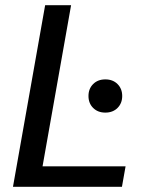

<svg xmlns="http://www.w3.org/2000/svg" viewBox="-20 -720 583 740"><path d="M30 0 154 -700H254L144 -79H464L450 0ZM386 -286Q357 -286 339 -304Q321 -322 321 -350Q321 -378 339 -396Q357 -414 386 -414Q415 -414 433 -396Q451 -378 451 -350Q451 -322 433 -304Q415 -286 386 -286Z"/></svg>

Font: DM Sans 9pt Medium
Style: Italic
Weight: 500
Italic angle: -10°
Version: Version 4.004;gftools[0.9.30]